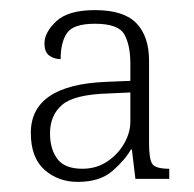

<svg xmlns="http://www.w3.org/2000/svg" viewBox="-20 -740 384 380"><path d="M134 -380Q95 -380 68 -404Q41 -428 41 -477Q41 -572 190 -578L238 -580V-614Q238 -651 226 -672Q214 -693 168 -693Q125 -693 112.5 -674.5Q100 -656 100 -623Q87 -623 77.5 -630Q68 -637 68 -654Q68 -676 91.5 -698Q115 -720 168 -720Q225 -720 250 -694Q275 -668 275 -620V-457Q275 -425 281.5 -415.5Q288 -406 315 -406V-386H248L241 -444H239Q228 -424 203 -402Q178 -380 134 -380ZM143 -406Q171 -406 192.5 -420.5Q214 -435 226 -456.5Q238 -478 238 -499V-557L194 -555Q127 -553 103 -532.5Q79 -512 79 -476Q79 -445 93.5 -425.5Q108 -406 143 -406Z"/></svg>

Font: Noto Serif Tamil ExtraLight
Style: Italic
Weight: 200
Italic angle: -12°
Designer: Indian Type Foundry, Tom Grace, and the Monotype Design Team
Foundry: Monotype Imaging Inc.
Version: Version 2.003; ttfautohint (v1.8.4.7-5d5b)